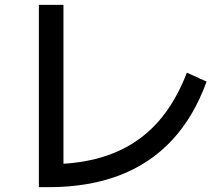

<svg xmlns="http://www.w3.org/2000/svg" viewBox="-20 -789 920 790"><path d="M140 -18.9V-768.9H241.1V-42.2L180 -113.3Q288.9 -113.3 377.2 -136.1Q465.6 -158.9 536.1 -205.6Q606.7 -252.2 659.4 -323.3Q712.2 -394.4 748.9 -490L830 -453.3Q777.8 -308.9 687.8 -212.2Q597.8 -115.6 470.6 -67.2Q343.3 -18.9 180 -18.9Z"/></svg>

Font: Paperlogy 5 Medium
Style: Regular
Weight: 500
Designer: redesigned by Lee Juim, glyphs from Gmarket Sans & Montserrat
Foundry: PT&
Version: Version 1.001